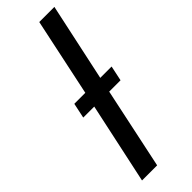

<svg xmlns="http://www.w3.org/2000/svg" viewBox="-256 -775 790 790"><g transform="rotate(-45 138.5 -380.0)"><path d="M27 0 103 -354H39L53 -420H117L189 -760H277L204 -420H270L256 -354H190L115 0Z"/></g></svg>

Font: Manna Sans
Style: Italic
Weight: 400
Italic angle: -12°
Designer: Monotype Design Team
Foundry: Monotype Imaging Inc.
Version: Version 2.001.1; ttfautohint (v1.8.2)